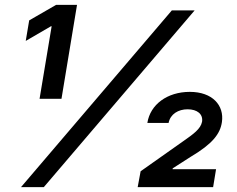

<svg xmlns="http://www.w3.org/2000/svg" viewBox="-20 -770 975 790"><path d="M233 -363.6 296.9 -750H210.9L100.1 -686.1L85.9 -601.6L189.6 -661.9H192.5L142.8 -363.6ZM160.2 0 780.9 -727.3H687.1L66.4 0ZM856.9 0 869 -73.9H690L690.7 -77.4L763.8 -124.3C854.8 -178.3 886 -219.1 893.1 -267.8C903.1 -336.6 854 -392 761 -392C668 -392 598 -339.8 586.3 -264.2H673.7C680.8 -300.8 713.8 -320.3 751.8 -320.3C791.5 -320.3 816.1 -300.4 811.4 -269.2C805.8 -239.7 775.9 -218.4 734.7 -189.6L558.6 -65.3L546.5 0Z"/></svg>

Font: Riot Sans 2.0
Style: Bold Italic
Weight: 600
Italic angle: -9.39999°
Designer: Rasmus Andersson
Foundry: rsms
Version: Version 3.006;hotconv 1.0.109;makeotfexe 2.5.65596